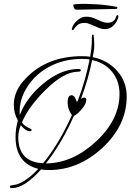

<svg xmlns="http://www.w3.org/2000/svg" viewBox="-20 -863 673 988"><path d="M41 105Q31 105 31 97Q31 92 39.5 90.5Q48 89 66 86Q118 69 177 6Q60 -24 60 -158Q60 -201 72 -243Q51 -281 51 -323Q51 -397 112 -459Q221 -574 403 -574Q425 -574 444 -571Q447 -588 450 -612Q453 -636 453 -677Q453 -685 459 -685Q462 -685 462 -680Q465 -658 465 -628Q465 -615 462.5 -599Q460 -583 457 -569Q533 -554 583 -498Q632 -443 632 -366Q632 -218 506 -101Q382 12 233 12Q211 12 191 9Q106 105 41 105ZM202 -23Q243 -73 280 -135Q317 -197 350 -271Q328 -300 328 -335Q328 -373 348 -373Q365 -373 375 -339L380 -344Q401 -399 416 -452Q431 -505 441 -557Q422 -560 403 -560Q305 -560 229 -517Q148 -473 105 -389Q81 -341 81 -288Q81 -284 81 -280Q81 -276 82 -272Q117 -362 202 -432Q293 -508 383 -508Q396 -508 396 -501Q396 -494 382 -494Q308 -494 212 -398Q128 -315 93 -234Q102 -217 124 -207Q143 -198 143 -195Q143 -188 134 -188Q111 -188 87 -219Q74 -186 74 -158Q74 -29 202 -23ZM216 -22Q352 -23 472 -133Q595 -246 595 -380Q595 -446 557 -493Q519 -540 454 -554Q436 -461 397 -355Q408 -361 414 -361Q424 -361 424 -350Q424 -329 402 -303Q391 -290 380.5 -280.5Q370 -271 360 -266Q296 -123 216 -22ZM355 -708Q348 -708 350 -716Q355 -738 377 -757.5Q399 -777 423 -777Q446 -777 464 -769.5Q482 -762 499 -754Q516 -746 535 -746Q552 -746 563.5 -755Q575 -764 578 -779Q580 -785 584 -785Q591 -785 589 -776Q584 -752 565 -732.5Q546 -713 520 -713Q504 -713 485 -721Q466 -729 448 -737Q430 -745 417 -745Q391 -745 379 -734Q367 -723 364 -718Q358 -708 355 -708ZM372 -813Q366 -813 361.5 -821Q357 -829 357 -838V-839Q369 -843 402 -843Q413 -843 425 -843Q437 -843 451 -842Q481 -841 501.5 -839Q522 -837 540 -834.5Q558 -832 580 -828Q584 -828 584 -824Q584 -817 577 -817Q572 -817 552 -816.5Q532 -816 504 -815.5Q476 -815 448 -814.5Q420 -814 399 -813.5Q378 -813 372 -813Z"/></svg>

Font: Love Light
Style: Regular
Weight: 400
Designer: Robert E. Leuschke
Foundry: Robert E. Leuschke
Version: Version 1.010; ttfautohint (v1.8.3)